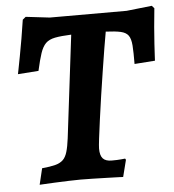

<svg xmlns="http://www.w3.org/2000/svg" viewBox="-49 -698 681 750"><g transform="rotate(-5 291.5 -323.0)"><path d="M250.3 -567.2Q210.3 -565.6 186.5 -561Q162.8 -556.3 149.9 -543.5Q137 -530.6 128.6 -505.5Q120.2 -480.4 110.6 -437.3L29.6 -431.5Q29.6 -431.5 33.4 -450.5Q37.1 -469.5 43 -500.5Q49 -531.4 55.2 -568.4Q61.4 -605.4 66.9 -641.8L79.1 -652L172.7 -641H473.9L573.4 -652L582.8 -641.8Q578.9 -604.9 575.8 -568.7Q572.7 -532.4 570.9 -502.6Q569.1 -472.8 568.2 -455.1Q567.3 -437.3 567.3 -437.3L486.8 -431.5Q487.2 -477.4 485.3 -504Q483.3 -530.5 474.1 -543.4Q464.9 -556.2 443.9 -560.9Q422.9 -565.6 385.7 -567.2Q381.1 -543.3 374.7 -503.4Q368.4 -463.4 360.7 -415.5Q353.1 -367.6 345.9 -318.5Q338.8 -269.5 332.9 -226.5Q327 -183.5 323.4 -153.6Q319.8 -123.6 319.8 -114.1Q319.8 -87.1 330.6 -75.3Q341.4 -63.5 365 -63.5Q387.4 -63.5 402.6 -65Q417.8 -66.5 417.8 -66.5L420.7 -61.6L404 4.4Q404 4.4 385.6 3.6Q367.2 2.9 339.8 2.2Q312.3 1.5 284.3 0.7Q256.2 0 237.4 0Q217.3 0 190.1 1Q162.9 1.9 137 3.1Q111.1 4.4 93.8 5.3Q76.4 6.3 76.4 6.3L91.6 -57.2Q123.8 -60.2 143.6 -65.4Q163.3 -70.7 174.3 -81.4Q185.2 -92 191.2 -112.2Q197.2 -132.4 201.3 -164.7Z"/></g></svg>

Font: Alegreya
Style: Italic
Weight: 400
Italic angle: -7°
Designer: Juan Pablo del Peral
Foundry: Huerta Tipografica
Version: Version 2.009